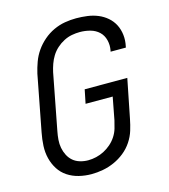

<svg xmlns="http://www.w3.org/2000/svg" viewBox="-105 -766 760 862"><g transform="rotate(-15 275.0 -335.0)"><path d="M215 12Q185 12 156.5 5Q128 -2 104.5 -17.5Q81 -33 66 -56.5Q51 -80 44 -108Q37 -136 38.5 -166.5Q40 -197 46 -227L96 -487Q102 -513 111.5 -539Q121 -565 137 -588Q153 -611 175 -630Q197 -649 223 -661Q249 -673 275.5 -677.5Q302 -682 328 -682Q354 -682 380 -678.5Q406 -675 429 -665.5Q452 -656 470.5 -640Q489 -624 500 -602.5Q511 -581 514 -555Q517 -529 511 -502L510 -497H439L440 -501Q445 -526 439 -550Q433 -574 416.5 -589.5Q400 -605 376.5 -611.5Q353 -618 328 -618Q310 -618 291 -614.5Q272 -611 253.5 -601.5Q235 -592 219.5 -578Q204 -564 193.5 -547Q183 -530 176.5 -511.5Q170 -493 166 -475L116 -215Q112 -195 110.5 -175.5Q109 -156 112.5 -137.5Q116 -119 124.5 -102.5Q133 -86 146.5 -74.5Q160 -63 178.5 -57.5Q197 -52 216 -52Q235 -52 254 -56.5Q273 -61 290.5 -70Q308 -79 323.5 -92.5Q339 -106 350 -123Q361 -140 366.5 -158.5Q372 -177 376 -195L396 -300H270L283 -364H481L445 -183Q440 -157 432 -131Q424 -105 408 -81Q392 -57 369.5 -39Q347 -21 321 -9.5Q295 2 268 7Q241 12 215 12Z"/></g></svg>

Font: Lode Term
Style: Italic
Weight: 400
Italic angle: -11°
Monospace: yes
Designer: Belleve Invis
Foundry: Belleve Invis
Version: Version 29.2.0